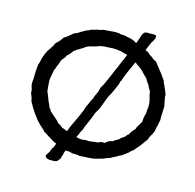

<svg xmlns="http://www.w3.org/2000/svg" viewBox="-110 -819 1008 995"><g transform="rotate(15 393.5 -322.0)"><path d="M742 -364C741 -384 733 -399 734 -422C728 -432 726 -445 720 -454C718 -467 708 -473 707 -487C696 -500 688 -517 676 -529C666 -544 653 -557 643 -572C632 -577 622 -583 614 -591C604 -596 595 -603 588 -611C583 -612 578 -614 574 -616C579 -630 586 -643 593 -661C603 -674 613 -695 607 -703C598 -708 583 -705 570 -705C554 -705 563 -708 545 -702C532 -688 531 -672 525 -657L519 -640H515C508 -645 501 -649 491 -652C485 -654 476 -656 468 -657C460 -659 452 -661 444 -662C440 -662 435 -661 430 -662C426 -662 423 -665 419 -665C397 -667 381 -665 362 -663C351 -663 340 -662 331 -660C327 -659 323 -656 320 -656C314 -654 309 -655 304 -654C299 -653 296 -650 291 -649C286 -648 282 -648 277 -646C264 -638 247 -635 236 -626C221 -620 213 -608 195 -605C180 -592 166 -579 148 -569C142 -562 138 -554 132 -547C126 -540 118 -535 113 -528C110 -523 108 -515 105 -510L100 -506C99 -504 100 -501 99 -499C98 -498 95 -497 94 -495L91 -490C79 -475 73 -456 66 -436C63 -423 61 -410 56 -399C53 -374 52 -348 52 -321C51 -312 50 -303 50 -295C51 -279 61 -266 58 -250C64 -237 69 -223 72 -206C93 -168 116 -131 146 -102C155 -91 169 -85 176 -72C189 -66 200 -57 212 -50C225 -42 238 -33 253 -28C250 -22 248 -17 247 -13C240 -2 234 10 231 21C226 29 220 36 216 45C217 60 236 63 256 62C277 61 278 62 290 46C298 40 295 32 298 26C303 21 301 12 304 5L309 -7C310 -7 311 -6 312 -6C326 -8 336 -4 346 -1C362 -2 375 -1 387 2C418 -1 453 1 479 -8C493 -12 509 -15 521 -22C535 -26 549 -31 559 -39C574 -43 582 -54 597 -58L629 -82C636 -93 651 -98 657 -110C676 -128 690 -152 706 -173C710 -191 724 -205 729 -224C732 -231 731 -239 733 -247C733 -249 735 -251 736 -254C738 -264 739 -274 742 -285C741 -311 743 -335 744 -362C744 -363 743 -364 742 -364ZM261 -116C253 -122 246 -129 236 -132C231 -141 223 -146 216 -153C205 -162 192 -174 181 -184C179 -192 174 -195 170 -200C167 -215 158 -225 154 -239C149 -252 144 -266 138 -279L135 -312C135 -321 133 -332 134 -340C134 -349 137 -358 138 -367C140 -376 142 -385 143 -394C149 -401 150 -413 154 -422C161 -431 160 -441 165 -451C171 -462 183 -469 186 -482C198 -492 208 -504 217 -517C222 -517 225 -522 228 -525C232 -528 242 -531 247 -536C258 -540 267 -551 279 -556C289 -561 304 -563 318 -567L337 -574C343 -575 350 -578 356 -578C366 -580 378 -579 389 -580C401 -581 412 -582 424 -581C434 -581 444 -577 455 -577C464 -574 473 -571 484 -569C486 -568 488 -567 489 -567C482 -549 474 -532 468 -519L462 -504C456 -491 452 -480 446 -468C440 -455 410 -378 399 -368L396 -353C392 -336 379 -320 377 -304C365 -288 363 -271 353 -255C343 -218 317 -170 301 -134L290 -105C281 -109 271 -113 261 -116ZM489 -419C486 -421 494 -429 494 -431C506 -468 523 -503 540 -541C545 -538 550 -535 554 -531C580 -517 595 -494 616 -476C621 -465 627 -455 635 -447C638 -436 645 -427 651 -417C650 -416 651 -415 652 -414C653 -394 661 -381 663 -362V-359C665 -359 665 -359 665 -358C663 -351 665 -344 665 -337C664 -326 661 -314 662 -301C657 -286 654 -271 654 -252C648 -246 646 -235 640 -230C635 -223 632 -214 629 -206C619 -197 610 -187 605 -173C597 -168 591 -161 586 -154C577 -148 567 -143 561 -134C550 -129 541 -123 532 -116C516 -114 504 -107 495 -97C479 -99 469 -95 460 -90C439 -90 418 -81 397 -86C381 -81 360 -83 345 -88C348 -95 351 -102 355 -109C356 -111 354 -111 355 -113C361 -124 370 -137 371 -148C381 -168 389 -190 399 -213L407 -235C410 -241 416 -249 419 -255C428 -272 432 -288 438 -302C445 -320 450 -336 461 -352C461 -352 491 -416 489 -419Z"/></g></svg>

Font: FuturaRener
Style: Regular
Weight: 400
Designer: BSozoo
Foundry: BSozoo
Version: Version 1.0